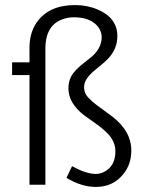

<svg xmlns="http://www.w3.org/2000/svg" viewBox="-20 -737 582 766"><path d="M503.9 -136.7Q503.9 -212.9 428.7 -271.5Q416 -281.2 391.6 -298.8Q336.9 -336.9 323.2 -359.4Q315.4 -374 315.4 -389.6Q315.4 -421.9 357.4 -456.1Q404.3 -494.1 413.1 -504.9Q448.2 -543 448.2 -592.8Q448.2 -666 369.1 -699.2Q328.1 -716.8 279.3 -716.8Q175.8 -716.8 127 -648.4Q97.7 -606.4 97.7 -546.9V-488.3H28.3V-437.5H97.7V0H161.1V-543Q161.1 -639.6 235.4 -662.1Q253.9 -668 274.4 -668Q342.8 -668 372.1 -628.9Q385.7 -610.4 385.7 -588.9Q385.7 -542 338.9 -504.9Q333 -500 321.3 -491.2Q276.4 -457 263.7 -431.6Q252.9 -410.2 252.9 -384.8Q252.9 -325.2 316.4 -276.4Q327.1 -268.6 349.6 -252.9Q409.2 -211.9 425.8 -183.6Q440.4 -160.2 440.4 -133.8Q440.4 -72.3 392.6 -49.8Q377 -43 361.3 -43Q321.3 -43.9 267.6 -74.2L245.1 -27.3Q305.7 8.8 362.3 8.8Q430.7 8.8 471.7 -42Q503.9 -81.1 503.9 -136.7Z"/></svg>

Font: Yaldevi Colombo
Style: Regular
Weight: 400
Designer: Sol Matas, Denzil Rajitha, Kosala Senevirathne and Pathum Egodawatta
Foundry: Mooniak
Version: Version 1.020 ; ttfautohint (v1.6)